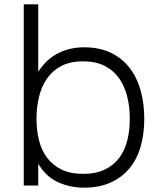

<svg xmlns="http://www.w3.org/2000/svg" viewBox="-20 -859 743 889"><path d="M648 -309Q648 -238 631 -179.5Q614 -121 579 -79Q544 -37 491.5 -13.5Q439 10 369 10Q305 10 249.5 -15Q194 -40 159 -98H157V0H90V-839H157V-530H159Q198 -588 252 -614Q306 -640 369 -640Q440 -640 492.5 -615Q545 -590 579.5 -545.5Q614 -501 631 -440.5Q648 -380 648 -309ZM581 -309Q581 -362 569.5 -410Q558 -458 532.5 -495Q507 -532 465.5 -553.5Q424 -575 365 -575Q305 -575 264 -553.5Q223 -532 197.5 -495Q172 -458 160.5 -410Q149 -362 149 -309Q149 -256 160.5 -209.5Q172 -163 198 -128.5Q224 -94 265 -74Q306 -54 365 -54Q424 -54 465.5 -74Q507 -94 532.5 -128.5Q558 -163 569.5 -209.5Q581 -256 581 -309Z"/></svg>

Font: TypoPRO Sinkin Sans
Style: 300 Light
Weight: 300
Designer: Keith Bates
Foundry: K-Type
Version: Sinkin Sans (version 1.0)  by Keith Bates   •   © 2014   www